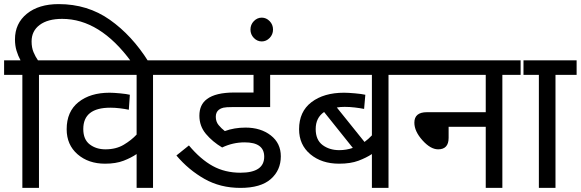

<svg xmlns="http://www.w3.org/2000/svg" viewBox="-20 -916 2831 936"><path d="M170 -551H273V-622H165Q153 -639 143.5 -661.5Q134 -684 134 -714Q134 -765 173.5 -794.5Q213 -824 283 -824Q467 -824 620 -615H704Q624 -743 515.5 -819.5Q407 -896 266 -896Q169 -896 111 -849Q53 -802 53 -724Q53 -694 60.5 -669Q68 -644 80 -622H0V-551H89V0H170Z M726 -551H830V-622H259V-551H646V-260Q621 -233 583.5 -210.5Q546 -188 494 -188Q449 -188 417.5 -212Q386 -236 386 -287Q386 -391 518 -391Q541 -391 565 -388Q589 -385 608 -381L613 -454Q597 -458 565 -461Q533 -464 514 -464Q420 -464 362.5 -418Q305 -372 305 -286Q305 -210 358 -164Q411 -118 492 -118Q545 -118 582.5 -132.5Q620 -147 646 -165V0H726Z M1173 -222Q1268 -222 1268 -152Q1268 -74 1152 -74Q1077 -74 1017.5 -106.5Q958 -139 901 -207L840 -158Q899 -88 976.5 -44Q1054 0 1152 0Q1251 0 1300 -43Q1349 -86 1349 -154Q1349 -218 1300 -256Q1251 -294 1177 -294Q1122 -294 1076 -277Q1059 -290 1045.5 -306.5Q1032 -323 1032 -347Q1032 -369 1047 -381Q1056 -388 1069 -391Q1082 -394 1113 -394H1297V-551H1407V-622H815V-551H1216V-465H1123Q1031 -465 989 -433Q952 -406 952 -352Q952 -301 984 -263Q1016 -225 1063 -197Q1115 -222 1173 -222Z M1201 -772Q1201 -748 1217.5 -731Q1234 -714 1256 -714Q1278 -714 1294.5 -731Q1311 -748 1311 -772Q1311 -796 1294.5 -813Q1278 -830 1256 -830Q1234 -830 1217.5 -813Q1201 -796 1201 -772Z M1874 -551H1977V-622H1392V-551H1793V-256Q1776 -238 1757 -224L1622 -392Q1640 -395 1660 -395Q1685 -395 1710 -392Q1735 -389 1755 -385L1761 -454Q1744 -458 1710.5 -461Q1677 -464 1657 -464Q1559 -464 1498.5 -418Q1438 -372 1438 -286Q1438 -210 1493 -164Q1548 -118 1633 -118Q1689 -118 1727.5 -132.5Q1766 -147 1793 -165V0H1874ZM1634 -184Q1586 -184 1552.5 -209Q1519 -234 1519 -287Q1519 -342 1560 -370L1700 -195Q1668 -184 1634 -184Z M1963 -622V-551H2348V-369H2061Q2000 -369 2000 -318Q2000 -276 2039.5 -232Q2079 -188 2116 -188Q2167 -188 2167 -244V-298H2348V0H2429V-551H2532V-622Z M2688 -551V0H2607V-551H2518V-622H2791V-551Z"/></svg>

Font: Noto Sans Devanagari
Style: Regular
Weight: 400
Designer: Jelle Bosma - Monotype Design Team
Foundry: Monotype Imaging Inc.
Version: Version 1.901